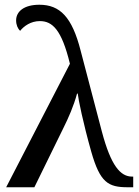

<svg xmlns="http://www.w3.org/2000/svg" viewBox="-20 -790 585 810"><path d="M6 0H125L247 -249C269 -293 291 -343 305 -395H308C310 -373 331 -270 365 -150C402 -20 436 0 519 0H542V-45H537C488 -45 448 -91 410 -234L320 -577C284 -718 233 -770 146 -770C82 -770 48 -742 48 -704C48 -685 55 -669 65 -660C81 -680 110 -701 148 -701C201 -701 240 -665 275 -521Z"/></svg>

Font: Noto Serif Thai Medium
Style: Regular
Weight: 500
Designer: Monotype Design Team
Foundry: Monotype Imaging Inc.
Version: Version 1.901;PS 001.901;hotconv 1.0.88;makeotf.lib2.5.64775